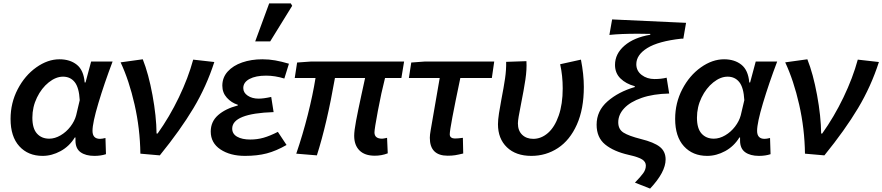

<svg xmlns="http://www.w3.org/2000/svg" viewBox="-20 -902 5179 1127"><path d="M42 -204Q42 -298 84 -378.5Q126 -459 193 -506.5Q260 -554 329 -554Q391 -554 431 -522Q471 -490 477 -418H482L515 -541H641Q592 -412 557.5 -296.5Q523 -181 523 -134Q523 -87 567 -87Q579 -87 599 -92L602 3Q572 13 534 13Q483 13 453 -8.5Q423 -30 423 -77V-95H419Q387 -43 335.5 -15Q284 13 230 13Q145 13 93.5 -43.5Q42 -100 42 -204ZM427 -225 448 -314Q444 -388 418.5 -420Q393 -452 350 -452Q308 -452 266 -418.5Q224 -385 197 -329.5Q170 -274 170 -211Q170 -148 197 -118Q224 -88 269 -88Q302 -88 335.5 -107.5Q369 -127 393.5 -159Q418 -191 427 -225Z M688 -536 818 -554Q852 -469 875 -344Q898 -219 899 -118H905Q975 -216 1030 -330.5Q1085 -445 1114 -552L1238 -538Q1192 -395 1115.5 -267Q1039 -139 918 10L804 0Q802 -147 770 -288Q738 -429 688 -536Z M1217 -130Q1217 -188 1260 -226Q1303 -264 1376 -283V-287Q1338 -299 1311.5 -328.5Q1285 -358 1285 -399Q1285 -447 1316.5 -482Q1348 -517 1401.5 -535.5Q1455 -554 1520 -554Q1559 -554 1595.5 -547.5Q1632 -541 1676 -528L1649 -441Q1594 -458 1542 -458Q1481 -458 1444.5 -438.5Q1408 -419 1408 -385Q1408 -358 1434 -340.5Q1460 -323 1498 -323Q1527 -323 1572 -333L1586 -244Q1343 -236 1343 -147Q1343 -116 1372 -99.5Q1401 -83 1449 -83Q1490 -83 1527 -93.5Q1564 -104 1611 -128L1662 -51Q1601 -16 1545.5 -1.5Q1490 13 1418 13Q1331 13 1274 -25Q1217 -63 1217 -130ZM1560 -882H1687L1695 -868L1566 -659H1478Z M2059 -105Q2059 -134 2070 -192.5Q2081 -251 2101 -343Q2118 -418 2123 -444H1946Q1899 -175 1840 10L1719 0Q1757 -111 1786.5 -227.5Q1816 -344 1832 -444H1710L1724 -535L1808 -541H2352L2336 -444H2240Q2218 -358 2198 -251Q2178 -144 2178 -125Q2178 -88 2223 -88Q2230 -88 2252 -93L2256 -2Q2220 12 2180 12Q2121 12 2090 -19Q2059 -50 2059 -105Z M2503 -93Q2503 -110 2508 -138L2561 -444H2380L2394 -535L2476 -541H2881L2867 -444H2682Q2620 -150 2620 -114Q2620 -101 2628.5 -95Q2637 -89 2650 -89Q2667 -89 2697 -93L2699 -1Q2670 6 2651.5 9Q2633 12 2608 12Q2503 12 2503 -93Z M2903 -173Q2903 -198 2909 -237.5Q2915 -277 2923 -318Q2937 -390 2944.5 -441Q2952 -492 2951 -539L3070 -543Q3073 -495 3064 -435Q3055 -375 3038 -290Q3020 -202 3020 -178Q3020 -135 3045 -111Q3070 -87 3110 -87Q3157 -87 3196.5 -121.5Q3236 -156 3259.5 -223.5Q3283 -291 3283 -383Q3283 -458 3268 -525L3390 -552Q3407 -465 3407 -392Q3407 -262 3366 -170.5Q3325 -79 3255 -33Q3185 13 3099 13Q3008 13 2955.5 -37.5Q2903 -88 2903 -173Z M3771 70Q3771 48 3749.5 34Q3728 20 3670 7Q3582 -13 3532 -54Q3482 -95 3482 -170Q3482 -251 3546 -307Q3610 -363 3706 -391V-396Q3654 -410 3622 -441.5Q3590 -473 3590 -521Q3590 -586 3645.5 -634Q3701 -682 3797 -698V-703L3724 -704Q3623 -704 3557 -697L3573 -788L4007 -768L3991 -675H3979Q3844 -660 3779.5 -620Q3715 -580 3715 -525Q3715 -486 3746.5 -462Q3778 -438 3822 -438Q3861 -438 3893 -446L3908 -353Q3814 -351 3746.5 -327.5Q3679 -304 3644 -266.5Q3609 -229 3609 -184Q3609 -143 3640 -123.5Q3671 -104 3742 -86Q3819 -67 3853 -40Q3887 -13 3887 34Q3887 108 3796 205L3707 170Q3741 135 3756 114Q3771 93 3771 70Z M3943 -204Q3943 -298 3985 -378.5Q4027 -459 4094 -506.5Q4161 -554 4230 -554Q4292 -554 4332 -522Q4372 -490 4378 -418H4383L4416 -541H4542Q4493 -412 4458.5 -296.5Q4424 -181 4424 -134Q4424 -87 4468 -87Q4480 -87 4500 -92L4503 3Q4473 13 4435 13Q4384 13 4354 -8.5Q4324 -30 4324 -77V-95H4320Q4288 -43 4236.5 -15Q4185 13 4131 13Q4046 13 3994.5 -43.5Q3943 -100 3943 -204ZM4328 -225 4349 -314Q4345 -388 4319.5 -420Q4294 -452 4251 -452Q4209 -452 4167 -418.5Q4125 -385 4098 -329.5Q4071 -274 4071 -211Q4071 -148 4098 -118Q4125 -88 4170 -88Q4203 -88 4236.5 -107.5Q4270 -127 4294.5 -159Q4319 -191 4328 -225Z M4589 -536 4719 -554Q4753 -469 4776 -344Q4799 -219 4800 -118H4806Q4876 -216 4931 -330.5Q4986 -445 5015 -552L5139 -538Q5093 -395 5016.5 -267Q4940 -139 4819 10L4705 0Q4703 -147 4671 -288Q4639 -429 4589 -536Z"/></svg>

Font: Nebula Sans Semibold
Style: Regular
Weight: 600
Italic angle: -9°
Designer: Paul D. Hunt for Adobe (as Source Sans)
Foundry: Nebula Entertainment & Broadcasting LLC
Version: Version 1.010